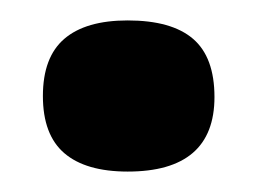

<svg xmlns="http://www.w3.org/2000/svg" viewBox="-20 -430 252 188"><path d="M105 -262Q64 -262 43 -280Q22 -298 22 -336Q22 -374 43 -392Q64 -410 105 -410Q148 -410 169 -392Q190 -374 190 -335Q190 -262 105 -262Z"/></svg>

Font: Bricolage Grotesque 28pt SemiBold
Style: Regular
Weight: 600
Version: Version 1.001;gftools[0.9.33.dev8+g029e19f]